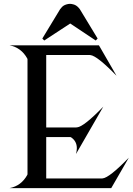

<svg xmlns="http://www.w3.org/2000/svg" viewBox="-20 -972 686 992"><path d="M198.7 -772.9 290.5 -924.3Q291.5 -925.8 297.4 -932.6Q306.2 -943.8 321.8 -948.7Q332.5 -952.1 340.3 -952.1H341.8H342.8Q349.6 -952.1 361.3 -948.7Q374.5 -944.8 385.7 -932.6Q391.1 -926.8 392.6 -924.3L484.4 -772.9L474.6 -762.7L342.8 -850.6L208.5 -762.7ZM29.3 0Q89.8 -11.7 121.1 -68.4L122.1 -72.3V-665.5L121.1 -669.4Q89.8 -726.1 29.3 -737.8H491.2L582 -580.6Q481.4 -684.1 446.8 -687.5L439.9 -688H218.8V-313.5H371.6L378.4 -314Q413.1 -317.4 513.7 -420.9L372.6 -176.3Q377 -192.4 377 -206.1Q377 -242.2 347.7 -262.2L344.2 -263.7H218.8V-49.8H503.4L510.3 -50.3Q544.9 -53.7 645.5 -157.2L554.7 0Z"/></svg>

Font: Modern Antiqua
Style: Regular
Weight: 500
Version: Version 1.0